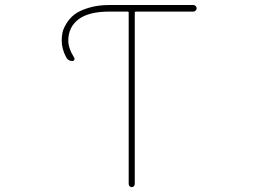

<svg xmlns="http://www.w3.org/2000/svg" viewBox="-20 -773 1040 770"><path d="M496.1 -35.2V-722.7Q496.1 -726.6 491.2 -726.6H418.9Q336.9 -726.6 295.9 -696.3Q253.9 -665 253.9 -610.4Q253.9 -579.1 277.3 -542Q280.3 -537.1 277.8 -532.7Q275.4 -528.3 270.5 -528.3Q253.9 -528.3 246.1 -542Q227.5 -576.2 227.5 -610.4Q227.5 -626 230.5 -641.6Q233.4 -657.2 246.1 -678.2Q258.8 -699.2 277.8 -714.4Q296.9 -729.5 334 -741.2Q371.1 -752.9 418.9 -752.9H755.9Q760.7 -752.9 764.6 -749Q768.6 -745.1 768.6 -739.7Q768.6 -734.4 764.6 -730.5Q760.7 -726.6 755.9 -726.6H525.4Q520.5 -726.6 520.5 -722.7V-35.2Q520.5 -30.3 517.1 -26.4Q513.7 -22.5 508.3 -22.5Q502.9 -22.5 499.5 -26.4Q496.1 -30.3 496.1 -35.2Z"/></svg>

Font: Rounded Mgen+ 1mn thin
Style: Regular
Weight: 100
Designer: [Source Han Sans]
Ryoko NISHIZUKA  (kana & ideographs); Paul D. Hunt (Latin, Greek & Cyrillic); Wenlong ZHANG  (bopomofo
Version: Version 1.059.20150602